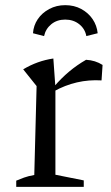

<svg xmlns="http://www.w3.org/2000/svg" viewBox="-20 -725 429 745"><path d="M374 -413Q276 -419 188 -370V-387Q217 -421 248 -447Q279 -473 314 -493Q332 -492 348 -487Q364 -482 378 -473ZM43 0V-24Q57 -30 73.5 -36Q90 -42 113 -46L122 -391L70 -456Q125 -489 187 -498L195 -386V-47L305 -25V0ZM233 -705Q268 -705 295.5 -690Q323 -675 339.5 -650.5Q356 -626 359 -596L315 -585Q310 -613 287.5 -631Q265 -649 233 -649Q201 -649 179 -631Q157 -613 151 -585L108 -596Q110 -626 126.5 -650.5Q143 -675 171 -690Q199 -705 233 -705Z"/></svg>

Font: Piazzolla Thin
Style: Regular
Weight: 400
Version: Version 2.001